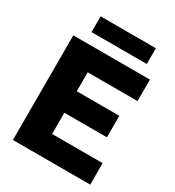

<svg xmlns="http://www.w3.org/2000/svg" viewBox="-215 -1050 1073 1176"><g transform="rotate(30 321.5 -462.0)"><path d="M60 0V-740H602V-588H249.5V-152H607V0ZM172.5 -302V-454H550.5V-302ZM146.5 -813V-924.5H537.5V-813Z"/></g></svg>

Font: Encode Sans SC Condensed Thin ExtraBold
Style: Regular
Weight: 800
Version: Version 3.002